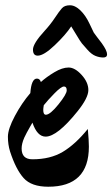

<svg xmlns="http://www.w3.org/2000/svg" viewBox="-20 -688 426 728"><path d="M317 -132Q317 20 163 20Q99 20 69.5 -13Q40 -46 18 -114Q10 -140 10 -169.5Q10 -199 36.5 -248.5Q63 -298 95 -335Q99 -390 120 -390Q131 -390 135 -377Q156 -396 186 -414Q216 -432 240 -432Q264 -432 289.5 -404Q315 -376 315 -346.5Q315 -317 274 -266Q197 -170 153 -170Q121 -170 103 -223Q102 -221 93.5 -206.5Q85 -192 81.5 -185Q78 -178 72 -166Q62 -143 62 -125Q62 -84 103 -84Q171 -84 218.5 -112.5Q266 -141 313 -199Q317 -155 317 -132ZM146 -289Q144 -277 144 -271Q144 -253 154 -253Q170 -253 201.5 -292Q233 -331 233 -345.5Q233 -360 222.5 -360Q212 -360 186.5 -334Q161 -308 146 -289ZM386 -482Q386 -470 371.5 -470Q357 -470 342 -476Q327 -482 311.5 -499.5Q296 -517 290.5 -523.5Q285 -530 268 -558.5Q251 -587 250 -588Q229 -556 187.5 -516.5Q146 -477 123 -477Q105 -477 105 -500Q105 -523 150 -572Q172 -596 188.5 -621Q205 -646 215 -657Q225 -668 245 -668Q265 -668 285 -648.5Q305 -629 319.5 -598Q334 -567 335.5 -564.5Q337 -562 348 -547.5Q359 -533 366 -524Q386 -496 386 -482Z"/></svg>

Font: Devonshire
Style: Regular
Weight: 400
Designer: Astigmatic (AOETI)
Foundry: Astigmatic (AOETI)
Version: Version 1.001